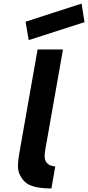

<svg xmlns="http://www.w3.org/2000/svg" viewBox="-20 -1041 491 1070"><path d="M140 -817.5 122.5 -920 434.5 -1021 451 -917.5ZM189.5 -765.5H331L239.5 -247L233.5 -213.5Q224.5 -163 233 -146Q246 -117 286.5 -113.5H288L266.5 9.5Q245 9.5 226.8 8Q208.5 6.5 193.5 4Q153 -3 130 -18.5Q107 -34 90.5 -66.5Q80 -88.5 80 -116Q80 -143.5 87 -183.5Z"/></svg>

Font: Russisch Sans ExtraBold
Style: Italic
Weight: 800
Width: 4
Italic angle: -10°
Designer: Michael Sharanda (font) & Cristiano Sobral (main changes)
Foundry: Michael Sharanda
Version: Version 2.00;September 8, 2020;FontCreator 13.0.0.2681 64-bi